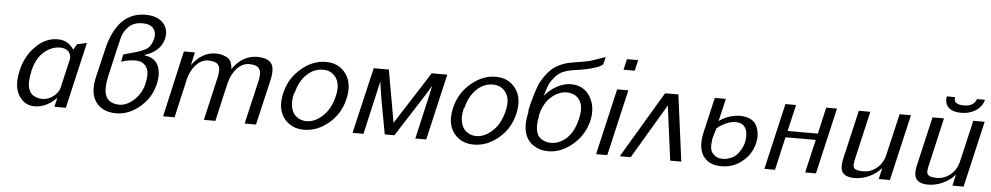

<svg xmlns="http://www.w3.org/2000/svg" viewBox="-40 -1032 7042 1365"><g transform="rotate(5 3481.5 -349.0)"><path d="M97 -236Q122 -346 197 -415H196Q253 -469 318 -478Q328 -480 350 -480Q423 -479 463 -416L487 -457L556 -472L447 0H365L374 -37Q376 -42 377 -49L380 -65Q309 9 223 9Q151 9 110.5 -57.5Q70 -124 97 -236ZM180 -239Q179 -235 179 -230Q167 -173 171 -136Q177 -89 206 -68.5Q235 -48 274 -48Q320 -48 355.5 -78Q391 -108 397 -137L445 -344Q451 -372 433 -398Q409 -423 370 -423Q309 -423 255.5 -377.5Q202 -332 180 -239Z M642 -240 691 -446Q702 -494 720.5 -537Q739 -580 769 -620Q799 -660 845 -683.5Q891 -707 947 -708H955Q1038 -708 1080 -663.5Q1122 -619 1107 -551Q1085 -459 972 -423V-420Q1044 -411 1069 -359Q1094 -307 1078 -231Q1056 -127 976 -59.5Q896 8 807 8Q707 8 660.5 -57.5Q614 -123 642 -240ZM810 -360 820 -412Q829 -417 889 -432Q968 -454 993 -475.5Q1018 -497 1030 -546Q1039 -588 1017 -616Q993 -646 939 -646Q877 -646 840.5 -611Q804 -576 792 -527L770 -435L727 -248Q721 -218 718 -191Q708 -88 773 -64Q798 -54 830 -55Q881 -58 931 -105Q981 -152 997 -224Q1014 -299 991 -337Q967 -377 915 -378Q902 -379 868 -375Q837 -370 810 -360Z M1141 0 1248 -472H1327L1306 -379Q1374 -474 1470 -477Q1504 -478 1529 -469Q1551 -463 1565.5 -451.5Q1580 -440 1586 -423.5Q1592 -407 1593 -399Q1594 -391 1595 -377Q1667 -479 1771 -479Q1884 -479 1887 -397Q1888 -382 1886.5 -366Q1885 -350 1883 -340.5Q1881 -331 1876 -309Q1871 -287 1869 -278L1804 1H1723L1796 -313Q1809 -371 1791 -397Q1773 -423 1720 -423Q1670 -423 1631.5 -381Q1593 -339 1577 -274L1514 0H1432L1504 -313Q1517 -372 1499.5 -397.5Q1482 -423 1428 -423Q1378 -423 1339.5 -381Q1301 -339 1285 -274Q1284 -271 1284 -267L1223 0Z M1977 -237Q1978 -240 1979 -245Q1980 -250 1981 -252Q2007 -351 2088 -418.5Q2169 -486 2261 -486Q2354 -486 2404.5 -416.5Q2455 -347 2429 -237Q2405 -130 2323 -61Q2241 8 2147 8Q2054 8 2003 -59Q1952 -126 1977 -237ZM2058 -246 2054 -244Q2042 -196 2047 -156Q2053 -107 2085 -80.5Q2117 -54 2159 -54Q2219 -54 2275 -106.5Q2331 -159 2352 -251Q2372 -334 2339 -381.5Q2306 -429 2246 -429Q2180 -429 2129 -379.5Q2078 -330 2058 -246Z M2493 0 2603 -471H2711L2777 -98H2778L3017 -471H3128L3019 1H2941L3016 -326Q3020 -345 3020 -347L3028 -383Q3022 -374 3011 -355Q3000 -336 2994 -326L2791 -9H2722Q2667 -298 2658 -381L2571 0Z M3189 -237Q3190 -240 3191 -245Q3192 -250 3193 -252Q3219 -351 3300 -418.5Q3381 -486 3473 -486Q3566 -486 3616.5 -416.5Q3667 -347 3641 -237Q3617 -130 3535 -61Q3453 8 3359 8Q3266 8 3215 -59Q3164 -126 3189 -237ZM3270 -246 3266 -244Q3254 -196 3259 -156Q3265 -107 3297 -80.5Q3329 -54 3371 -54Q3431 -54 3487 -106.5Q3543 -159 3564 -251Q3584 -334 3551 -381.5Q3518 -429 3458 -429Q3392 -429 3341 -379.5Q3290 -330 3270 -246Z M3726 -257 3724 -264Q3736 -323 3744 -348Q3771 -443 3787 -473Q3815 -522 3843.5 -553.5Q3872 -585 3906 -602Q3940 -619 3964.5 -625.5Q3989 -632 4033 -639L4063 -644Q4109 -651 4129 -656.5Q4149 -662 4239 -694L4227 -643Q4207 -615 4089 -592L4067 -588Q4065 -588 4048 -585.5Q4031 -583 4024.5 -582Q4018 -581 4001.5 -578Q3985 -575 3976 -572Q3967 -569 3952.5 -564Q3938 -559 3929 -553Q3920 -547 3909.5 -539Q3899 -531 3891 -521Q3862 -487 3852 -465Q3842 -443 3824 -381Q3860 -424 3908 -451Q3956 -478 4004 -480Q4024 -480 4033 -479Q4113 -469 4152 -397.5Q4191 -326 4170 -234Q4146 -131 4064 -61Q3982 9 3889 9Q3829 9 3780.5 -23.5Q3732 -56 3718 -124Q3707 -179 3726 -257ZM3802 -238Q3802 -236 3802.5 -234.5Q3803 -233 3803 -232Q3792 -181 3796 -147Q3800 -97 3831.5 -74.5Q3863 -52 3903 -52Q3964 -52 4015 -98.5Q4066 -145 4088 -240Q4107 -320 4083.5 -364Q4060 -408 4010 -417Q4002 -419 3984 -419Q3925 -418 3873.5 -371.5Q3822 -325 3802 -238Z M4373 -615 4391 -692H4471L4453 -615ZM4231 0 4340 -472H4420L4311 0Z M4839 0H4760L4709 -389L4478 0H4400L4682 -474H4777Z M4979 -222 5037 -472H5116L5078 -310Q5127 -348 5194 -358Q5234 -364 5270 -356Q5330 -344 5351 -291.5Q5372 -239 5358 -178Q5339 -97 5274 -44.5Q5209 8 5126 8Q5035 8 4994.5 -52.5Q4954 -113 4979 -222ZM5067 -257 5047 -189Q5046 -186 5045 -180Q5044 -174 5044 -170Q5034 -109 5055 -81Q5082 -46 5122 -46H5144Q5156 -46 5178.5 -54Q5201 -62 5215 -72Q5239 -90 5261 -130Q5283 -170 5283 -214Q5284 -230 5281 -250Q5266 -320 5187 -313Q5159 -311 5124 -294Q5089 -277 5067 -257Z M5432 0 5541 -472H5617L5573 -283H5789L5832 -472H5909L5800 0H5723L5778 -237H5562L5508 0Z M5987 -133 6065 -470H6147L6067 -122Q6063 -106 6063 -95Q6059 -83 6064 -69Q6071 -44 6132 -44Q6187 -44 6230 -79.5Q6273 -115 6287 -175L6356 -471H6437L6328 1H6248L6267 -79Q6232 -39 6180.5 -15Q6129 9 6076 9Q5981 9 5978 -61Q5976 -86 5987 -133Z M6680 -627Q6690 -627 6709 -626.5Q6728 -626 6738 -626Q6733 -598 6751 -585.5Q6769 -573 6804 -573Q6878 -573 6894 -626H6952Q6939 -577 6895 -548Q6851 -519 6791 -519Q6730 -519 6700 -547.5Q6670 -576 6680 -627ZM6513 -132 6591 -469H6673L6593 -121Q6589 -105 6589 -95Q6585 -82 6590 -69Q6597 -43 6658 -43Q6712 -43 6755.5 -78.5Q6799 -114 6813 -174L6882 -470H6963L6854 2H6774L6793 -78Q6758 -38 6706.5 -14Q6655 10 6602 10Q6507 10 6504 -60Q6502 -85 6513 -132Z"/></g></svg>

Font: Coval
Style: Light Italic
Weight: 300
Foundry: Context Ltd
Version: Version 001.000